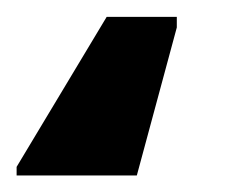

<svg xmlns="http://www.w3.org/2000/svg" viewBox="-35 -50 276 230"><path d="M128.9 160.2 176.8 -17.1V-29.8H92.8L-15.1 149.9V160.2Z"/></svg>

Font: Noto Reveo Sans
Style: Regular
Weight: 600
Designer: Monotype Design Team
Foundry: Monotype Imaging Inc.
Version: Version 2.007